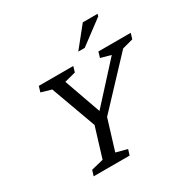

<svg xmlns="http://www.w3.org/2000/svg" viewBox="-200 -1092 1239 1267"><g transform="rotate(-30 419.5 -458.0)"><path d="M657.5 -634 580 -655.5 592.5 -698H839L826 -655.5L744 -633.5L426 -295L355.5 -65L440.5 -42.5L427.5 0H153.5L166.5 -42.5L259 -65L328 -290.5L203.5 -633L125.5 -655.5L138.5 -698H401L388.5 -655.5L303.5 -633.5L410.5 -331.5L382 -332ZM477 -763.5 599.5 -916H712L708 -899.5L526 -763.5Z"/></g></svg>

Font: Newsreader 9pt
Style: Italic
Weight: 400
Italic angle: -17°
Designer: Hugues Gentile
Foundry: Production Type
Version: Version 1.003